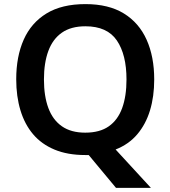

<svg xmlns="http://www.w3.org/2000/svg" viewBox="-20 -745 830 935"><path d="M731 -358Q731 -275 710.5 -207.5Q690 -140 648.5 -91Q607 -42 543 -17L715 170H545L412 10Q408 10 403.5 10Q399 10 395 10Q309 10 245.5 -16.5Q182 -43 141 -91.5Q100 -140 79.5 -208Q59 -276 59 -359Q59 -470 95.5 -552Q132 -634 206.5 -679.5Q281 -725 396 -725Q509 -725 583 -679.5Q657 -634 694 -551.5Q731 -469 731 -358ZM194 -358Q194 -277 215.5 -219Q237 -161 281.5 -130Q326 -99 395 -99Q466 -99 510 -130Q554 -161 575 -219Q596 -277 596 -358Q596 -479 549 -548Q502 -617 396 -617Q326 -617 281.5 -586Q237 -555 215.5 -497Q194 -439 194 -358Z"/></svg>

Font: Noto Sans Thai SemiBold
Style: Regular
Weight: 600
Version: Version 2.001